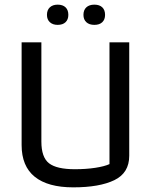

<svg xmlns="http://www.w3.org/2000/svg" viewBox="-20 -798 649 826"><path d="M182 -734Q182 -755 194.5 -766.5Q207 -778 228 -778Q250 -778 262 -766.5Q274 -755 274 -734Q274 -714 262 -702.5Q250 -691 228 -691Q207 -691 194.5 -702.5Q182 -714 182 -734ZM339 -734Q339 -755 351.5 -766.5Q364 -778 386 -778Q408 -778 420 -766.5Q432 -755 432 -734Q432 -714 420 -702.5Q408 -691 386 -691Q364 -691 351.5 -702.5Q339 -714 339 -734ZM73 -174V-616H158V-189Q158 -121 191 -95.5Q224 -70 302 -70Q350 -70 389.5 -76Q429 -82 451 -92V-616H536V-128Q536 -54 472 -23Q408 8 295 8Q186 8 129.5 -37.5Q73 -83 73 -174Z"/></svg>

Font: Athiti Medium
Style: Regular
Weight: 500
Designer: CadsonDemak Team
Foundry: CadsonDemak
Version: Version 1.032